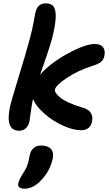

<svg xmlns="http://www.w3.org/2000/svg" viewBox="-20 -780 666 1160"><path d="M96.2 9.8Q11.7 9.8 39.1 -128.9Q47.4 -168.9 92.3 -314.2Q137.2 -459.5 159.2 -543Q175.8 -602.5 183.6 -648.7Q191.4 -694.8 194.8 -707Q207 -759.8 257.8 -759.8Q289.6 -759.8 304 -740Q318.4 -720.2 316.4 -672.6Q314.5 -625 293.9 -544.9Q271 -463.9 222.2 -329.1Q286.1 -400.4 390.6 -457.3Q495.1 -514.2 553.2 -514.2Q586.4 -514.2 601.8 -495.6Q617.2 -477.1 610.8 -442.9Q606.4 -419.9 589.4 -405.8Q572.3 -391.6 532.2 -379.9Q451.2 -354 384 -309.3Q316.9 -264.6 312 -238.8Q310.1 -229.5 318.1 -217.3Q326.2 -205.1 344 -190.4Q361.8 -175.8 395.5 -160.2Q429.2 -144.5 473.1 -131.8Q548.8 -112.3 536.1 -46.9Q531.7 -21.5 514.9 -7.3Q498 6.8 471.2 6.8Q421.4 6.8 359.9 -21.2Q298.3 -49.3 248.3 -93.3Q198.2 -137.2 179.2 -181.2L178.2 -176.8Q171.4 -145.5 166.3 -104.5Q161.1 -63.5 158.2 -47.9Q152.3 -20.5 136.2 -5.4Q120.1 9.8 96.2 9.8ZM127.9 359.9Q106 359.9 96.4 351.3Q86.9 342.8 90.8 326.2Q95.2 304.7 117.2 271Q125 259.3 131.3 247.6Q137.7 235.8 141.4 228Q145 220.2 148.2 208.7Q151.4 197.3 152.6 192.4Q153.8 187.5 156 175Q158.2 162.6 159.2 159.2Q164.6 131.3 182.1 115.2Q199.7 99.1 228 99.1Q268.1 99.1 287.1 119.4Q306.2 139.6 298.8 176.8Q281.7 259.8 215.8 321.8Q173.3 359.9 127.9 359.9Z"/></svg>

Font: Shantell Sans Normal
Style: Italic
Weight: 600
Italic angle: -11.31°
Designer: Stephen Nixon, Anya Danilova, Shantell Martin
Foundry: Arrow Type
Version: Version 1.006;[559af2be0]